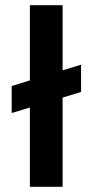

<svg xmlns="http://www.w3.org/2000/svg" viewBox="-20 -719 357 739"><path d="M25 -388 292 -470V-365L25 -284ZM95 0V-699H221V0Z"/></svg>

Font: Bricolage Grotesque 60pt SemiBold
Style: Regular
Weight: 600
Version: Version 1.001;gftools[0.9.33.dev8+g029e19f]